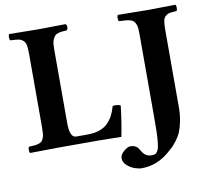

<svg xmlns="http://www.w3.org/2000/svg" viewBox="-88 -746 1126 1032"><g transform="rotate(-10 474.5 -230.0)"><path d="M404.8 0H182.1Q124.5 0 26.9 2Q22.5 -2.4 22.5 -15.1Q22.5 -27.8 26.9 -32.2Q47.4 -33.2 57.9 -34.2Q68.4 -35.2 80.1 -38.6Q91.8 -42 96.7 -47.4Q101.6 -52.7 106.4 -63Q111.3 -73.2 112.5 -87.4Q113.8 -101.6 113.8 -123V-522Q113.8 -553.7 110.6 -570.8Q107.4 -587.9 95.9 -597.4Q84.5 -606.9 70.6 -609.1Q56.6 -611.3 26.9 -612.8Q22.5 -617.2 22.5 -629.9Q22.5 -642.6 26.9 -647Q126.5 -645 182.1 -645Q199.7 -645 218.5 -645.3Q237.3 -645.5 269.5 -646Q301.8 -646.5 334 -647Q341.3 -642.6 341.3 -629.9Q341.3 -617.2 334 -612.8Q317.4 -611.8 308.3 -610.8Q299.3 -609.9 288.1 -606.7Q276.9 -603.5 271.5 -597.9Q266.1 -592.3 260.5 -582.5Q254.9 -572.8 252.9 -558.1Q251 -543.5 251 -522.9V-121.1Q251 -42 286.1 -42H346.2Q384.3 -42 412.6 -51.5Q440.9 -61 459.2 -79.6Q477.5 -98.1 488.5 -119.4Q499.5 -140.6 507.8 -169.9Q533.2 -173.8 550.8 -165Q541.5 -82 524.9 2Q522.9 2 472.4 1Q421.9 0 404.8 0ZM856.9 -522V-103Q856.9 -62 850.1 -27.3Q843.3 7.3 834.2 29.5Q825.2 51.8 809.3 72.8Q793.5 93.8 783 104Q772.5 114.3 754.9 128.9Q687 187 604 187Q587.4 187 565.7 179.4Q543.9 171.9 524.9 154.8Q505.9 137.7 505.9 116.2Q505.9 96.2 527.1 78.1Q548.3 60.1 564 60.1Q578.1 60.1 588.4 65.2Q598.6 70.3 603 75.7Q607.4 81.1 613.3 91.3Q619.1 101.6 622.1 105Q639.2 127.9 668 127.9Q679.2 127.9 686.5 125.2Q693.8 122.6 699.7 113.5Q705.6 104.5 708.5 91.3Q711.4 78.1 713.6 52.7Q715.8 27.3 716.3 -2.7Q716.8 -32.7 716.8 -81.1V-522Q716.8 -543.5 715.6 -557.4Q714.4 -571.3 709.2 -581.8Q704.1 -592.3 698.7 -597.7Q693.4 -603 680.7 -606.4Q668 -609.9 655.5 -610.8Q643.1 -611.8 620.1 -612.8Q615.7 -617.2 615.7 -629.9Q615.7 -642.6 620.1 -647Q719.7 -645 786.1 -645Q836.4 -645 934.1 -647Q938.5 -642.6 938.5 -629.9Q938.5 -617.2 934.1 -612.8Q908.2 -611.3 896 -608.9Q883.8 -606.4 873.5 -597.4Q863.3 -588.4 860.1 -571Q856.9 -553.7 856.9 -522Z"/></g></svg>

Font: Common Serif
Style: Bold
Weight: 700
Designer: Philipp H. Poll, Khaled Hosny
Foundry: Stefan Peev, Context Ltd.
Version: Version 1.026